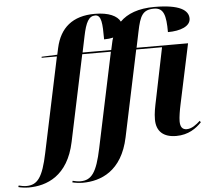

<svg xmlns="http://www.w3.org/2000/svg" viewBox="-205 -839 1260 1148"><g transform="rotate(-5 425.5 -265.0)"><path d="M-79 240C29 240 158 192 200 -9L309 -526H481L361 43C331 187 299 230 232 230C217 230 197 226 186 223L183 232C196 236 225 240 245 240C353 240 482 192 524 -9L633 -526H788L726 -223C715 -171 708 -138 708 -99C708 -27 751 10 827 10C900 10 948 -25 980 -59L974 -68C951 -47 923 -25 893 -25C866 -25 854 -42 854 -76C854 -99 861 -142 868 -174L945 -536H636L656 -632C675 -725 692 -760 760 -760C818 -760 831 -714 831 -613C906 -613 967 -636 967 -683C967 -732 916 -770 763 -770C667 -770 600 -744 556 -700C539 -735 488 -760 405 -760C270 -760 195 -694 169 -577L160 -536L66 -532L65 -526H157L37 43C7 187 -25 230 -92 230C-107 230 -127 226 -138 223L-141 232C-128 236 -99 240 -79 240ZM312 -536 332 -632C349 -715 368 -750 406 -750C444 -750 447 -698 447 -603C468 -603 486 -605 502 -609C498 -599 495 -588 493 -577L484 -536Z"/></g></svg>

Font: Noto Serif Display
Style: Bold Italic
Weight: 700
Italic angle: -12°
Designer: Monotype Design Team
Foundry: Monotype Imaging Inc.
Version: Version 2.009